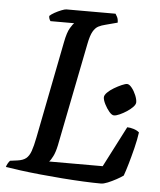

<svg xmlns="http://www.w3.org/2000/svg" viewBox="-62 -749 659 793"><g transform="rotate(5 267.0 -352.0)"><path d="M386 0Q355 0 313 -2Q271 -4 225 -7.5Q179 -11 134 -15.5Q89 -20 51 -25Q13 -30 -11 -34Q-9 -42 -4.5 -49.5Q0 -57 4 -61L34 -65Q57 -68 69.5 -78Q82 -88 89.5 -109Q97 -130 104 -166L183 -568Q191 -610 202.5 -628.5Q214 -647 218 -650H120Q117 -654 115 -659Q113 -664 113 -671Q120 -678 133.5 -685.5Q147 -693 161 -698.5Q175 -704 181 -704H385Q388 -700 392.5 -691Q397 -682 397 -668L348 -655Q331 -651 318.5 -644.5Q306 -638 296.5 -621.5Q287 -605 280 -569L195 -141Q189 -113 180.5 -96Q172 -79 165 -72H387L474 -241Q486 -241 500.5 -236.5Q515 -232 524 -224Q520 -194 511 -158Q502 -122 493 -91Q484 -60 477 -41Q466 -33 448.5 -23.5Q431 -14 414 -7Q397 0 386 0ZM415 -285Q406 -285 395 -298Q384 -311 375.5 -328Q367 -345 367 -356Q367 -365 378 -376Q389 -387 405 -396.5Q421 -406 436 -412.5Q451 -419 458 -419Q467 -419 477.5 -406Q488 -393 495 -376Q502 -359 502 -347Q502 -338 492 -327.5Q482 -317 467.5 -307.5Q453 -298 438.5 -291.5Q424 -285 415 -285Z"/></g></svg>

Font: Texturina 12pt Medium
Style: Italic
Weight: 500
Italic angle: -11°
Designer: Guillermo Torres Carreño
Foundry: Omnibus-Type
Version: Version 1.002